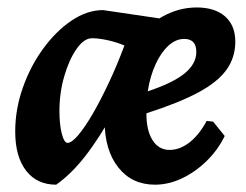

<svg xmlns="http://www.w3.org/2000/svg" viewBox="-20 -493 672 525"><path d="M310.1 -232.2 296.3 -195.9Q251.4 -114.9 212.9 -65.8Q174.4 -16.6 133.6 12Q80.8 12 51.2 -26.5Q21.6 -65 21.6 -133.5Q21.6 -194.1 42.3 -252.9Q62.9 -311.8 98 -359.8Q133 -407.9 175.6 -436.6Q218.1 -465.4 261.9 -465.4L438.1 -439.4ZM164.8 -102.3Q176.1 -102.3 194.3 -123.9Q212.5 -145.5 234.2 -182.9Q255.8 -220.3 278.3 -268.3Q300.8 -316.3 320.2 -368.6Q297.4 -378.2 273.5 -383.3Q249.5 -388.4 231.4 -388.4Q209.7 -388.4 189.2 -359Q168.7 -329.5 155.6 -284.2Q142.5 -238.9 142.5 -189.2Q142.5 -152.5 149 -127.4Q155.5 -102.3 164.8 -102.3ZM623.4 -379.2Q623.4 -335.4 598.9 -301.7Q574.5 -268 521.3 -239.7Q468.2 -211.3 380.4 -183.2Q380 -137.3 396.8 -110.2Q413.6 -83.1 443.7 -83.1Q471.9 -83.1 498.3 -103.7Q524.7 -124.3 545.1 -162.4L562.7 -160.5L594.4 -121.2Q576.3 -83.5 545.2 -53Q514.2 -22.6 477.5 -5.3Q440.8 12 403.7 12Q340.7 12 303.4 -35.2Q266.1 -82.4 266.1 -162Q266.1 -222.7 286.7 -278.4Q307.3 -334.2 342.7 -378Q378.2 -421.8 423.4 -447.2Q468.6 -472.6 517.8 -472.6Q567.5 -472.6 595.4 -448.1Q623.4 -423.5 623.4 -379.2ZM483.6 -386.6Q461.2 -386.6 440.8 -368.3Q420.5 -350 405.6 -317.7Q390.6 -285.4 384 -243.3Q453 -266.2 484.9 -292.4Q516.8 -318.5 516.8 -351Q516.8 -386.6 483.6 -386.6Z"/></svg>

Font: Alegreya
Style: Italic
Weight: 400
Italic angle: -7°
Designer: Juan Pablo del Peral
Foundry: Huerta Tipografica
Version: Version 2.009